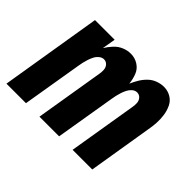

<svg xmlns="http://www.w3.org/2000/svg" viewBox="-113 -742 946 946"><g transform="rotate(45 360.0 -269.0)"><path d="M5 0H141L193 -312Q195 -325 198 -338.5Q201 -352 205.5 -365.5Q210 -379 216.5 -392Q223 -405 235 -415Q247 -425 260 -425Q275 -425 285 -414Q295 -403 296 -387.5Q297 -372 294 -357L235 0H372L424 -312Q426 -325 429 -338.5Q432 -352 436.5 -365.5Q441 -379 447.5 -392Q454 -405 465.5 -415Q477 -425 491 -425Q506 -425 516 -414Q526 -403 527 -387.5Q528 -372 525 -357L466 0H603L658 -335Q663 -361 664.5 -388Q666 -415 662 -441Q658 -467 647 -489.5Q636 -512 614 -525Q592 -538 565 -538Q544 -538 522 -530Q500 -522 483 -505.5Q466 -489 454 -469Q442 -449 433 -428Q430 -457 420 -482.5Q410 -508 386.5 -523Q363 -538 334 -538Q311 -538 288 -528.5Q265 -519 247.5 -500Q230 -481 217 -460L229 -530H92Z"/></g></svg>

Font: Iosevka Sparkle Extrabold
Style: Italic
Weight: 800
Italic angle: -9°
Designer: Belleve Invis
Foundry: Belleve Invis
Version: Version 4.5.0; ttfautohint (v1.8.3)